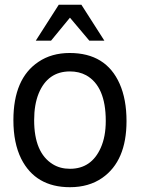

<svg xmlns="http://www.w3.org/2000/svg" viewBox="-20 -761 596 804"><path d="M272 -539.1Q423.8 -539.1 481 -410.2Q509.8 -345.2 509.8 -253.9Q509.8 -86.9 408.2 -16.1Q352.1 22.9 272.9 22.9Q128.9 22.9 68.8 -96.2Q36.1 -162.1 36.1 -257.8Q36.1 -432.1 141.1 -502Q195.8 -539.1 272 -539.1ZM272.9 -461.9Q180.2 -461.9 142.1 -370.1Q123 -323.2 123 -257.8Q123 -121.1 201.2 -73.2Q231.9 -54.2 272.9 -54.2Q362.8 -54.2 401.9 -142.1Q422.9 -189 422.9 -254.9Q422.9 -399.9 340.8 -445.8Q311 -461.9 272.9 -461.9ZM226.1 -741.2H320.8L417 -590.8H354L272.9 -687L193.8 -590.8H129.9Z"/></svg>

Font: SolaimanLipiNormal
Style: Normal
Weight: 400
Designer: Solaiman Karim
Version: Version 1.6.1 ; ttfautohint (v1.5.65-e2d9)